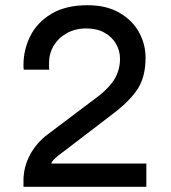

<svg xmlns="http://www.w3.org/2000/svg" viewBox="-20 -716 655 736"><path d="M538 -495Q538 -423 509 -377Q480 -331 416 -282L225 -136Q202 -120 189.5 -107.5Q177 -95 177 -89H541V0H70V-24Q70 -75 94.5 -121.5Q119 -168 163 -201L362 -351Q404 -385 422 -418Q440 -451 440 -491Q440 -521 425 -547.5Q410 -574 381 -590.5Q352 -607 311 -607Q269 -607 236.5 -589Q204 -571 186 -541Q168 -511 168 -475V-461Q168 -453 169 -449H71L70 -459V-467Q70 -525 96 -577.5Q122 -630 177 -663Q232 -696 316 -696Q388 -696 438 -667Q488 -638 513 -592Q538 -546 538 -495Z"/></svg>

Font: Chivo
Style: Regular
Weight: 400
Designer: Hector Gatti
Foundry: Omnibus-Type
Version: Version 1.006; ttfautohint (v1.4.1)